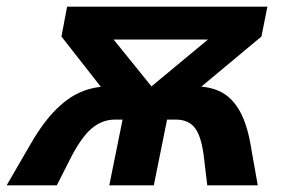

<svg xmlns="http://www.w3.org/2000/svg" viewBox="-66 -558 857 578"><path d="M-46 0 16 -107Q56 -179 95 -220.5Q134 -262 175 -280Q216 -298 264 -298H520Q568 -298 601.5 -280Q635 -262 657.5 -220.5Q680 -179 691 -107L710 0H558L549 -75Q542 -143 522.5 -170.5Q503 -198 463 -198H437L397 0H263L303 -198H280Q241 -198 209 -170.5Q177 -143 143 -75L105 0ZM390 -298 560 -439H276ZM260 -268 119 -448 136 -538H739L721 -448L505 -268Z"/></svg>

Font: MOST Montserrat
Style: Bold Italic
Weight: 700
Italic angle: -11.3°
Designer: Julieta Ulanovsky
Foundry: Julieta Ulanovsky
Version: Version 8.000;March 11, 2024;FontCreator 15.0.0.2926 64-bit